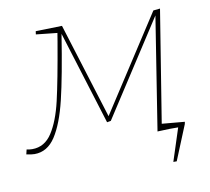

<svg xmlns="http://www.w3.org/2000/svg" viewBox="-109 -610 917 839"><g transform="rotate(-10 350.0 -190.0)"><path d="M573 -28 674 -19 672 -9 609 145H594L641 0H603L549 2L628 -499L356 -79L339 -76L210 -491Q181 -307 156.5 -205.5Q132 -104 96 -49Q60 6 3 6Q-11 6 -33 1L-28 -20Q-16 -17 -3 -17Q52 -17 85 -68Q118 -119 138 -205Q158 -291 187 -461L193 -498L99 -508L101 -522L218 -525L350 -101L623 -522L653 -525Z"/></g></svg>

Font: Bitter Pro Thin
Style: Italic
Weight: 250
Italic angle: -9°
Designer: Sol Matas, and Bitter project Authors
Foundry: Sol Matas
Version: Version 1.010